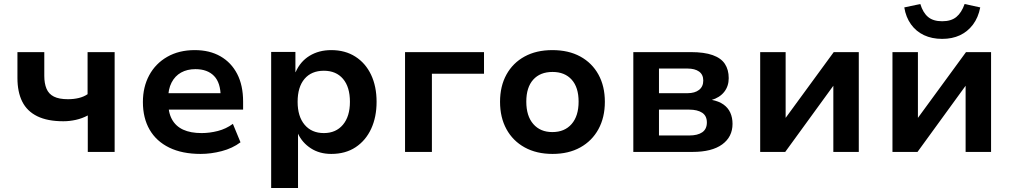

<svg xmlns="http://www.w3.org/2000/svg" viewBox="-20 -758 5049 958"><path d="M418 0V-182Q390 -167 358.5 -160Q327 -153 296 -153Q217 -153 166 -178Q115 -203 91 -251Q67 -299 67 -369V-498H201V-379Q201 -342 212 -315.5Q223 -289 249 -276Q275 -263 319 -263Q348 -263 373 -269Q398 -275 417 -288V-498H552V0Z M981 10Q889 10 824.5 -21.5Q760 -53 726.5 -111Q693 -169 693 -249Q693 -324 724.5 -382.5Q756 -441 814.5 -474.5Q873 -508 952 -508Q1026 -508 1080 -477Q1134 -446 1163.5 -389Q1193 -332 1193 -251V-211H798V-293H1096L1081 -275Q1081 -345 1048 -379Q1015 -413 955 -413Q914 -413 883.5 -396Q853 -379 836 -346Q819 -313 819 -265V-252Q819 -197 838 -162.5Q857 -128 894 -111Q931 -94 986 -94Q1026 -94 1067 -104.5Q1108 -115 1142 -140L1180 -48Q1140 -18 1086.5 -4Q1033 10 981 10Z M1333 180V-499H1454V-398H1455Q1478 -451 1524.5 -479.5Q1571 -508 1633 -508Q1702 -508 1753 -475.5Q1804 -443 1831.5 -385Q1859 -327 1859 -250Q1859 -174 1832 -115.5Q1805 -57 1754.5 -23.5Q1704 10 1633 10Q1574 10 1531 -18Q1488 -46 1467 -91V180ZM1596 -94Q1656 -94 1691 -135.5Q1726 -177 1726 -250Q1726 -324 1691.5 -364.5Q1657 -405 1596 -405Q1534 -405 1499.5 -364.5Q1465 -324 1465 -250Q1465 -177 1500 -135.5Q1535 -94 1596 -94Z M2001 0V-498H2395V-390H2135V0Z M2737 10Q2657 10 2598 -22.5Q2539 -55 2507 -113.5Q2475 -172 2475 -250Q2475 -328 2507 -386Q2539 -444 2597.5 -476Q2656 -508 2736 -508Q2817 -508 2875.5 -476Q2934 -444 2966 -386Q2998 -328 2998 -250Q2998 -172 2966 -113.5Q2934 -55 2875.5 -22.5Q2817 10 2737 10ZM2736 -99Q2797 -99 2832 -139Q2867 -179 2867 -251Q2867 -322 2832.5 -360.5Q2798 -399 2737 -399Q2675 -399 2640.5 -360.5Q2606 -322 2606 -251Q2606 -179 2641 -139Q2676 -99 2736 -99Z M3140 0V-498H3427Q3494 -498 3536 -483Q3578 -468 3597 -439Q3616 -410 3616 -368Q3616 -328 3593.5 -299.5Q3571 -271 3530 -259V-260Q3567 -253 3590 -236.5Q3613 -220 3624 -195.5Q3635 -171 3635 -140Q3635 -75 3583.5 -37.5Q3532 0 3436 0ZM3268 -82H3419Q3461 -82 3484 -98Q3507 -114 3507 -147Q3507 -180 3483.5 -195.5Q3460 -211 3419 -211H3268ZM3268 -293H3410Q3447 -293 3468 -309.5Q3489 -326 3489 -356Q3489 -386 3468 -401Q3447 -416 3410 -416H3268Z M3773 0V-498H3900V-163H3895L4140 -498H4265V0H4138V-337H4143L3898 0Z M4433 0V-498H4560V-163H4555L4800 -498H4925V0H4798V-337H4803L4558 0ZM4681 -564Q4630 -564 4590.5 -582.5Q4551 -601 4525.5 -636.5Q4500 -672 4492 -721L4572 -738Q4585 -695 4610.5 -673.5Q4636 -652 4681 -652Q4726 -652 4752 -673.5Q4778 -695 4793 -738L4871 -721Q4861 -670 4834.5 -635Q4808 -600 4769.5 -582Q4731 -564 4681 -564Z"/></svg>

Font: Nunito Sans 8pt
Style: Bold
Weight: 700
Version: Version 3.101;gftools[0.9.27]